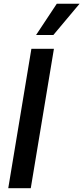

<svg xmlns="http://www.w3.org/2000/svg" viewBox="-20 -982 435 1002"><path d="M261.4 -727.3H143.8L23.1 0H140.6ZM168.3 -799.4H258.5L395.2 -962.4H276.3Z"/></svg>

Font: Magic Ui Pro Semi Bold
Style: Italic
Weight: 600
Italic angle: -9.39999°
Designer: Stefan Endress, Andreas Faust
Version: Version 1.000;FEAKit 1.0